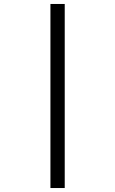

<svg xmlns="http://www.w3.org/2000/svg" viewBox="-20 -812 580 967"><path d="M234 -792H306V135H234Z"/></svg>

Font: hexuhindi05
Style: Book
Weight: 400
Designer: Jelle Bosma - Monotype Design Team
Foundry: Monotype Imaging Inc.
Version: Version 2.003